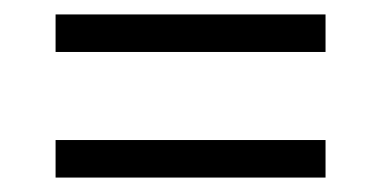

<svg xmlns="http://www.w3.org/2000/svg" viewBox="-20 -403 536 266"><path d="M431 -383V-331H57V-383ZM431 -209V-157H57V-209Z"/></svg>

Font: Gemunu Libre Light
Style: Regular
Weight: 300
Designer: Puspanada Ekanayake, Sola Matas, Pathum Egodawatta, Kosala Senevirathne
Foundry: mooniak
Version: Version 1.100